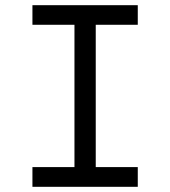

<svg xmlns="http://www.w3.org/2000/svg" viewBox="-20 -720 656 740"><path d="M267 0V-700H349V0ZM105 0V-76H511V0ZM105 -624.5V-700H511V-624.5Z"/></svg>

Font: Overpass Mono Light
Style: Regular
Weight: 400
Monospace: yes
Version: Version 4.000